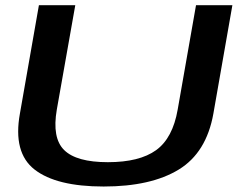

<svg xmlns="http://www.w3.org/2000/svg" viewBox="-20 -694 914 718"><path d="M367.5 3.5Q544.5 3.5 648.2 -59.8Q752 -123 778 -269.5L849 -674.5H713L644.5 -284.5Q626 -177.5 563.8 -132.5Q501.5 -87.5 383.5 -87.5Q266 -87.5 220 -132.8Q174 -178 192.5 -284.5L261.5 -674.5H125.5L54.5 -269.5Q28 -123 109.5 -59.8Q191 3.5 367.5 3.5Z"/></svg>

Font: Anybody Expanded Medium
Style: Italic
Weight: 500
Width: 7
Italic angle: -10°
Version: Version 1.113;gftools[0.9.25]